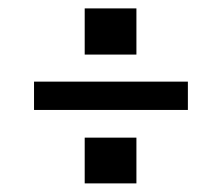

<svg xmlns="http://www.w3.org/2000/svg" viewBox="-20 -520 528 457"><path d="M61 -258.3V-325.7H427.2V-258.3ZM181.6 -83.5V-192.4H304.7V-83.5ZM181.6 -390.1V-500H304.7V-390.1Z"/></svg>

Font: Pontano Sans SemiBold
Style: Regular
Weight: 600
Designer: Vernon Adams
Foundry: Vernon Adams
Version: Version 2.001